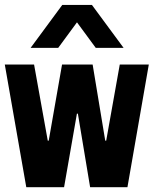

<svg xmlns="http://www.w3.org/2000/svg" viewBox="-20 -780 640 800"><path d="M89.5 0 0 -511H122L179 -194H183L238.5 -511H366L418.5 -194H422.5L479 -511H600L511 0H355.5L304.5 -306.5H300.5L247 0ZM107.5 -580.5 239.5 -759.5H363L495 -580.5H379L262.5 -739H339L222.5 -580.5Z"/></svg>

Font: Chivo Mono Medium
Style: Regular
Weight: 500
Monospace: yes
Designer: Hector Gatti
Foundry: Omnibus-Type
Version: Version 1.008